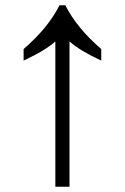

<svg xmlns="http://www.w3.org/2000/svg" viewBox="-20 -712 476 732"><path d="M191 0V-554Q152 -519 70 -481V-525Q163 -605 207 -692H229Q273 -605 366 -525V-481Q284 -519 245 -554V0Z"/></svg>

Font: lmalayalam85
Style: Book
Weight: 400
Designer: Jelle Bosma - Monotype Design Team
Foundry: Monotype Imaging Inc.
Version: Version 2.003